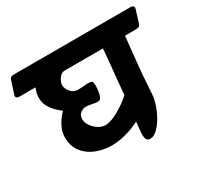

<svg xmlns="http://www.w3.org/2000/svg" viewBox="-193 -803 1052 1004"><g transform="rotate(-30 332.5 -301.0)"><path d="M-55 -532 -31 -606Q-26 -620 -19 -622.5Q-12 -625 0 -625H698Q726 -625 719 -603L696 -529Q691 -513 680.5 -511.5Q670 -510 647 -510H601Q597 -469 593.5 -435Q590 -401 586 -364.5Q582 -328 578.5 -282.5Q575 -237 571 -174Q569 -145 557.5 -111Q546 -77 528 -46.5Q510 -16 489 3.5Q468 23 448 23Q429 23 424 9Q419 -5 420.5 -25Q422 -45 424 -63L427 -92Q386 -71 341 -59Q296 -47 256 -47Q208 -47 163.5 -64Q119 -81 91 -116.5Q63 -152 63 -205Q63 -234 73.5 -258.5Q84 -283 98 -302Q112 -321 124 -332Q111 -342 93 -359Q75 -376 61.5 -400Q48 -424 48 -453Q48 -470 52 -484.5Q56 -499 61 -510H-34Q-62 -510 -55 -532ZM187 -451Q187 -429 204 -408.5Q221 -388 249 -388Q263 -388 284 -390Q305 -392 320 -391Q328 -391 333 -386Q338 -381 338 -364Q338 -336 331.5 -309Q325 -282 308 -282Q293 -282 272 -286.5Q251 -291 236 -291Q222 -291 205.5 -279.5Q189 -268 189 -242Q189 -224 202 -204Q215 -184 236 -170Q257 -156 281 -156Q304 -156 335.5 -170.5Q367 -185 396.5 -205.5Q426 -226 443 -243Q447 -289 451.5 -334.5Q456 -380 460.5 -424.5Q465 -469 468 -510H238Q222 -510 210.5 -499Q199 -488 193 -474.5Q187 -461 187 -451Z"/></g></svg>

Font: Alkatra
Style: Bold
Weight: 700
Designer: Suman Bhandary
Version: Version 1.100;gftools[0.9.22]